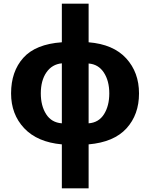

<svg xmlns="http://www.w3.org/2000/svg" viewBox="-20 -780 814 1040"><path d="M315 240V2Q182 -10 111 -85.5Q40 -161 40 -274Q40 -393 106.5 -467Q173 -541 315 -551V-760H460V-551Q594 -540 663.5 -464Q733 -388 733 -274Q733 -159 665 -84.5Q597 -10 460 2V240ZM315 -112V-437Q262 -432 231.5 -388Q201 -344 201 -274Q201 -207 230 -161.5Q259 -116 315 -112ZM460 -112Q515 -116 543.5 -161.5Q572 -207 572 -274Q572 -342 542.5 -387Q513 -432 460 -436Z"/></svg>

Font: Noto Sans SemiCondensed ExtraBold
Style: Regular
Weight: 800
Width: 4
Designer: Monotype Design Team
Foundry: Monotype Imaging Inc.
Version: Version 2.013; ttfautohint (v1.8.4.7-5d5b)